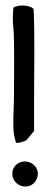

<svg xmlns="http://www.w3.org/2000/svg" viewBox="-20 -680 183 704"><path d="M25 -43C25 -17 47 4 73 4C96 4 115 -13 118 -36C118 -38 119 -40 119 -42C119 -68 97 -88 71 -88C46 -88 25 -69 25 -43ZM29 -214C29 -192 34 -172 39 -156C53 -156 68 -161 77 -166L105 -200V-312C105 -388 108 -578 103 -648C86 -662 48 -664 29 -652C27 -625 26 -605 29 -578C34 -530 31 -364 31 -312C31 -292 29 -268 29 -248Z"/></svg>

Font: SolarCharger
Style: 550
Weight: 400
Designer: Mew Too
Foundry: Cannot Into Space Fonts/KineticPlasma Fonts
Version: Version 1.100